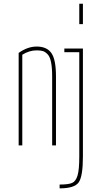

<svg xmlns="http://www.w3.org/2000/svg" viewBox="-20 -780 540 1030"><path d="M405.3 -650.4V-759.8H424.8V-650.4ZM405.3 59.6V-500H325.2V-519.5H424.8V59.6Q424.8 167 401.9 198.7Q378.9 230.5 299.8 230.5V210Q347.7 210 367.2 201.2Q386.7 192.4 396 161.6Q405.3 130.9 405.3 59.6ZM176.8 -530.3Q231.4 -530.3 255.9 -495.1Q280.3 -460 280.3 -370.1V0H259.8V-370.1Q259.8 -417 253.9 -446.3Q248 -475.6 235.4 -488.8Q222.7 -502 210.4 -505.9Q198.2 -509.8 176.8 -509.8Q136.7 -509.8 99.6 -486.3V0H80.1V-496.1Q127.9 -530.3 176.8 -530.3Z"/></svg>

Font: Mgen+ 1mn thin
Style: Regular
Weight: 100
Designer: [Source Han Sans]
Ryoko NISHIZUKA  (kana & ideographs); Paul D. Hunt (Latin, Greek & Cyrillic); Wenlong ZHANG  (bopomofo
Version: Version 1.059.20150602